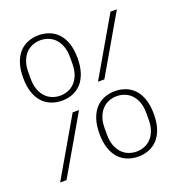

<svg xmlns="http://www.w3.org/2000/svg" viewBox="-131 -816 862 935"><g transform="rotate(-20 300.0 -349.0)"><path d="M172 -371Q143 -371 117 -381Q91 -391 72 -411.5Q53 -432 42 -464Q31 -496 31 -541Q31 -585 42 -617Q53 -649 72 -669.5Q91 -690 117 -700Q143 -710 172 -710Q201 -710 227 -700Q253 -690 272 -669.5Q291 -649 302 -617Q313 -585 313 -541Q313 -496 302 -464Q291 -432 272 -411.5Q253 -391 227 -381Q201 -371 172 -371ZM172 -397Q193 -397 212.5 -404.5Q232 -412 247 -427.5Q262 -443 271 -467Q280 -491 280 -524V-557Q280 -590 271 -614Q262 -638 247 -653.5Q232 -669 212.5 -676.5Q193 -684 172 -684Q151 -684 131.5 -676.5Q112 -669 97 -653.5Q82 -638 73 -614Q64 -590 64 -557V-524Q64 -491 73 -467Q82 -443 97 -427.5Q112 -412 131.5 -404.5Q151 -397 172 -397ZM541 -698H574L400 -398H367ZM200 -300H233L59 0H26ZM428 12Q399 12 373 2Q347 -8 328 -28.5Q309 -49 298 -81Q287 -113 287 -157Q287 -202 298 -234Q309 -266 328 -286.5Q347 -307 373 -317Q399 -327 428 -327Q457 -327 483 -317Q509 -307 528 -286.5Q547 -266 558 -234Q569 -202 569 -157Q569 -113 558 -81Q547 -49 528 -28.5Q509 -8 483 2Q457 12 428 12ZM428 -14Q449 -14 468.5 -21.5Q488 -29 503 -44.5Q518 -60 527 -84Q536 -108 536 -141V-174Q536 -207 527 -231Q518 -255 503 -270.5Q488 -286 468.5 -293.5Q449 -301 428 -301Q407 -301 387.5 -293.5Q368 -286 353 -270.5Q338 -255 329 -231Q320 -207 320 -174V-141Q320 -108 329 -84Q338 -60 353 -44.5Q368 -29 387.5 -21.5Q407 -14 428 -14Z"/></g></svg>

Font: IBM Plex Mono ExtraLight
Style: Regular
Weight: 200
Monospace: yes
Designer: Mike Abbink, Paul van der Laan, Pieter van Rosmalen
Foundry: Bold Monday
Version: Version 2.3